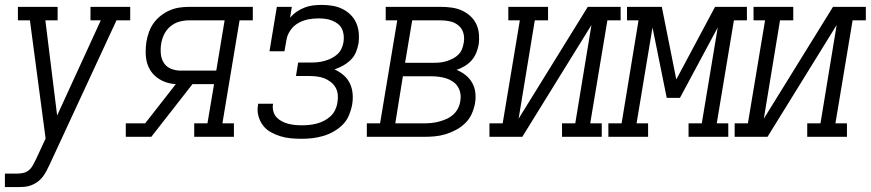

<svg xmlns="http://www.w3.org/2000/svg" viewBox="-26 -558 3551 783"><path d="M-6 205V150H45Q57 150 70 147Q83 144 93 135Q103 126 109 114Q115 102 121 91L160 7L96 -475H47V-530H209V-475H159L207 -87L385 -475H343V-530H505V-475H449L176 114Q170 127 163 140Q156 153 147 164.5Q138 176 126 184.5Q114 193 100 198Q86 203 72.5 204Q59 205 45 205Z M487 0V-55H566L691 -215Q670 -216 651 -222.5Q632 -229 616 -240.5Q600 -252 589 -268.5Q578 -285 573 -304.5Q568 -324 568 -345Q568 -366 571 -387Q574 -406 581 -426Q588 -446 600 -463Q612 -480 629 -493.5Q646 -507 665.5 -515.5Q685 -524 705 -527Q725 -530 744 -530H1005V-475H951L881 -55H928V0H766V-55H820L847 -215H759L591 0ZM711 -270H856L890 -475H744Q725 -475 705 -469.5Q685 -464 668.5 -450Q652 -436 643 -417Q634 -398 631 -378Q628 -358 630 -337.5Q632 -317 642.5 -301Q653 -285 671.5 -277.5Q690 -270 711 -270Z M1205 8Q1182 8 1160 6Q1138 4 1117 -2.5Q1096 -9 1077.5 -19.5Q1059 -30 1046.5 -46.5Q1034 -63 1028 -84.5Q1022 -106 1026 -128Q1026 -130 1026.5 -131.5Q1027 -133 1027 -135H1088Q1088 -134 1087.5 -133Q1087 -132 1087 -131Q1085 -117 1089 -103Q1093 -89 1102 -79.5Q1111 -70 1123 -63.5Q1135 -57 1148.5 -53.5Q1162 -50 1176 -48.5Q1190 -47 1205 -47Q1220 -47 1235 -48.5Q1250 -50 1265.5 -54Q1281 -58 1295.5 -65.5Q1310 -73 1322 -84Q1334 -95 1341 -110Q1348 -125 1350 -140Q1353 -156 1351.5 -172Q1350 -188 1342.5 -201Q1335 -214 1323 -223.5Q1311 -233 1297 -238.5Q1283 -244 1267 -246Q1251 -248 1235 -248H1181L1190 -303H1244Q1258 -303 1271.5 -304.5Q1285 -306 1299 -310Q1313 -314 1326 -320.5Q1339 -327 1350 -337Q1361 -347 1367 -360.5Q1373 -374 1375 -387Q1377 -401 1375.5 -415Q1374 -429 1368 -441Q1362 -453 1351.5 -461Q1341 -469 1328.5 -474Q1316 -479 1302 -481Q1288 -483 1274 -483Q1274 -483 1274 -483Q1274 -483 1273 -483Q1252 -483 1231 -479Q1210 -475 1190.5 -464Q1171 -453 1158 -434Q1145 -415 1142 -394L1134 -349H1073L1103 -530H1164L1157 -486Q1169 -500 1184.5 -510.5Q1200 -521 1217 -527.5Q1234 -534 1251.5 -536Q1269 -538 1286 -538Q1308 -538 1329.5 -534.5Q1351 -531 1369.5 -522Q1388 -513 1403 -498.5Q1418 -484 1426.5 -465Q1435 -446 1437 -424.5Q1439 -403 1436 -381Q1433 -363 1425.5 -345Q1418 -327 1404 -313.5Q1390 -300 1373 -290.5Q1356 -281 1338 -275Q1358 -266 1374.5 -252Q1391 -238 1400.5 -218.5Q1410 -199 1412 -176Q1414 -153 1410 -131Q1406 -109 1397 -87.5Q1388 -66 1371.5 -49.5Q1355 -33 1334.5 -21.5Q1314 -10 1292 -3.5Q1270 3 1248 5.5Q1226 8 1205 8Z M1470 0V-55H1524L1594 -475H1547V-530H1772Q1794 -530 1816 -527Q1838 -524 1857 -515.5Q1876 -507 1891.5 -493Q1907 -479 1916 -460.5Q1925 -442 1927 -420Q1929 -398 1926 -376Q1923 -359 1916 -342Q1909 -325 1897 -311.5Q1885 -298 1869 -288.5Q1853 -279 1836 -273Q1856 -265 1872.5 -252Q1889 -239 1899.5 -220.5Q1910 -202 1912.5 -180Q1915 -158 1911 -136Q1907 -114 1897.5 -93Q1888 -72 1871 -55.5Q1854 -39 1833 -28Q1812 -17 1790.5 -10.5Q1769 -4 1747 -2Q1725 0 1703 0ZM1746 -302Q1758 -302 1771 -303.5Q1784 -305 1796.5 -309Q1809 -313 1821.5 -319.5Q1834 -326 1843.5 -335.5Q1853 -345 1858 -357.5Q1863 -370 1865 -383Q1869 -403 1864 -422Q1859 -441 1844.5 -453.5Q1830 -466 1811 -470.5Q1792 -475 1772 -475H1655L1626 -302ZM1703 -55Q1718 -55 1733.5 -56.5Q1749 -58 1764 -62Q1779 -66 1794 -72.5Q1809 -79 1821.5 -90Q1834 -101 1841.5 -115.5Q1849 -130 1851 -145Q1854 -161 1851.5 -176.5Q1849 -192 1841 -204.5Q1833 -217 1820.5 -225.5Q1808 -234 1793.5 -238.5Q1779 -243 1763.5 -245Q1748 -247 1732 -247H1617L1586 -55Z M1970 0V-55H2024L2094 -475H2047V-530H2209V-475H2155L2089 -74L2371 -530H2505V-475H2451L2381 -55H2428V0H2266V-55H2320L2386 -456L2104 0Z M2455 0V-55H2509L2578 -475H2531V-530H2673L2732 -234L2890 -530H3020V-475H2967L2897 -55H2944V0H2782V-55H2836L2901 -446L2747 -159H2693L2635 -446L2570 -55H2617V0Z M2970 0V-55H3024L3094 -475H3047V-530H3209V-475H3155L3089 -74L3371 -530H3505V-475H3451L3381 -55H3428V0H3266V-55H3320L3386 -456L3104 0Z"/></svg>

Font: Iosevka Slab Light Oblique
Style: Regular
Weight: 300
Italic angle: -9°
Monospace: yes
Designer: Belleve Invis
Foundry: Belleve Invis
Version: Version 11.1.1; ttfautohint (v1.8.3)